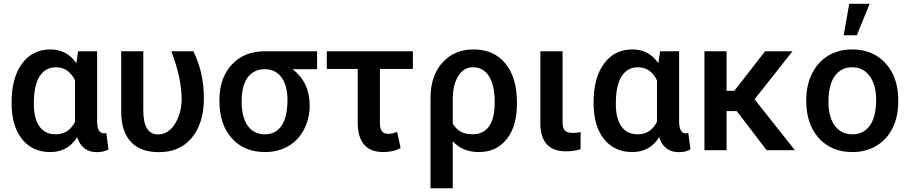

<svg xmlns="http://www.w3.org/2000/svg" viewBox="-20 -802 4855 1025"><path d="M498.5 -528.3V-150.4Q500 -90.3 534.2 -90.3Q542.5 -90.3 547.4 -92.3L559.1 -4.4Q534.2 10.3 497.1 10.3Q418 10.3 392.1 -69.3Q342.3 9.8 248 9.8Q152.8 9.8 97.4 -59.8Q42 -129.4 42 -250.5V-256.8Q42 -386.7 97.7 -462.4Q153.3 -538.1 249 -538.1Q337.4 -538.1 387.7 -464.4L397 -528.3ZM160.6 -246.6Q160.6 -169.4 190.4 -127.2Q220.2 -85 277.8 -85Q346.2 -85 380.4 -151.4V-373.5Q346.2 -442.9 278.8 -442.9Q222.7 -442.9 191.7 -394.8Q160.6 -346.7 160.6 -246.6Z M745.1 -528.3V-210.9Q745.1 -84.5 823.7 -84.5Q878.9 -84.5 914.3 -141.4Q949.7 -198.2 949.7 -276.4Q948.2 -389.2 894.5 -528.3H1012.2Q1068.4 -416 1068.4 -276.4Q1068.4 -145.5 1004.9 -67.6Q941.4 10.3 828.6 10.3Q729.5 10.3 678.5 -44.9Q627.4 -100.1 627 -205.6V-528.3Z M1672.9 -432.6H1542.5Q1633.3 -361.3 1633.3 -238.8Q1633.3 -169.4 1603.5 -111.8Q1573.7 -54.2 1519.5 -22.2Q1465.3 9.8 1394.5 9.8Q1284.2 9.8 1217.8 -63.5Q1151.4 -136.7 1151.4 -263.2V-269Q1151.4 -385.3 1216.8 -456.3Q1282.2 -527.3 1391.1 -528.3H1672.9ZM1270 -258.8Q1270 -176.3 1302.5 -130.6Q1335 -85 1394.5 -85Q1451.7 -85 1483.2 -130.9Q1514.6 -176.8 1514.6 -269Q1514.6 -345.2 1482.7 -388.9Q1450.7 -432.6 1393.6 -432.6Q1335.9 -432.6 1303 -389.6Q1270 -346.7 1270 -258.8Z M2184.1 -434.1H2008.3V-145Q2008.3 -116.2 2018.8 -101.8Q2029.3 -87.4 2054.2 -87.4Q2073.2 -87.4 2100.1 -98.1L2118.7 -11.7Q2079.6 9.8 2026.9 9.8Q1892.1 9.8 1889.6 -143.1V-434.1H1724.6V-528.3H2184.1Z M2507.8 -538.1Q2617.2 -538.1 2678.5 -462.6Q2739.7 -387.2 2739.7 -253.9V-246.6Q2739.7 -128.4 2685.1 -59.3Q2630.4 9.8 2536.1 9.8Q2448.7 9.8 2397 -48.3V203.1H2278.3V-278.8Q2278.3 -397 2341.6 -467.5Q2404.8 -538.1 2507.8 -538.1ZM2397 -142.1Q2429.7 -85 2502.4 -85Q2560.1 -85 2590.6 -127.2Q2621.1 -169.4 2621.1 -256.8Q2621.1 -346.7 2590.8 -394.8Q2560.5 -442.9 2504.9 -442.9Q2455.1 -442.9 2426 -395.8Q2397 -348.6 2397 -270.5Z M2983.4 -528.3V-148.4Q2983.4 -118.7 2995.6 -105.5Q3007.8 -92.3 3038.1 -92.3Q3058.6 -92.3 3079.6 -97.2V-5.4Q3043.5 5.9 3001.5 5.9Q2864.7 5.9 2864.7 -145V-528.3Z M3605.5 -528.3V-150.4Q3606.9 -90.3 3641.1 -90.3Q3649.4 -90.3 3654.3 -92.3L3666 -4.4Q3641.1 10.3 3604 10.3Q3524.9 10.3 3499 -69.3Q3449.2 9.8 3355 9.8Q3259.8 9.8 3204.3 -59.8Q3148.9 -129.4 3148.9 -250.5V-256.8Q3148.9 -386.7 3204.6 -462.4Q3260.3 -538.1 3356 -538.1Q3444.3 -538.1 3494.6 -464.4L3503.9 -528.3ZM3267.6 -246.6Q3267.6 -169.4 3297.4 -127.2Q3327.1 -85 3384.8 -85Q3453.1 -85 3487.3 -151.4V-373.5Q3453.1 -442.9 3385.7 -442.9Q3329.6 -442.9 3298.6 -394.8Q3267.6 -346.7 3267.6 -246.6Z M3740.7 0ZM3913.1 -209H3858.9V0H3740.7V-528.3H3858.9V-317.4H3900.4L4064.5 -528.3H4210.9L4008.3 -272L4223.6 0H4072.8Z M4284.2 0ZM4284.2 -269Q4284.2 -346.7 4314.9 -408.9Q4345.7 -471.2 4401.4 -504.6Q4457 -538.1 4529.3 -538.1Q4636.2 -538.1 4702.9 -469.2Q4769.5 -400.4 4774.9 -286.6L4775.4 -258.8Q4775.4 -180.7 4745.4 -119.1Q4715.3 -57.6 4659.4 -23.9Q4603.5 9.8 4530.3 9.8Q4418.5 9.8 4351.3 -64.7Q4284.2 -139.2 4284.2 -263.2ZM4402.8 -258.8Q4402.8 -177.2 4436.5 -131.1Q4470.2 -85 4530.3 -85Q4590.3 -85 4623.8 -131.8Q4657.2 -178.7 4657.2 -269Q4657.2 -349.1 4622.8 -396Q4588.4 -442.9 4529.3 -442.9Q4471.2 -442.9 4437 -396.7Q4402.8 -350.6 4402.8 -258.8ZM4513.7 -781.7H4622.6L4554.2 -613.8H4483.9Z"/></svg>

Font: Roboto Medium
Style: Regular
Weight: 500
Designer: Google
Version: Version 2.134; 2016; ttfautohint (v1.6)